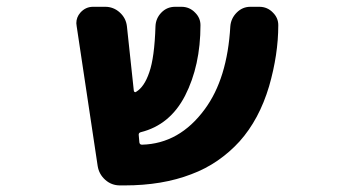

<svg xmlns="http://www.w3.org/2000/svg" viewBox="-20 -569 1040 571"><path d="M336.9 -17.6Q311.5 -17.6 293 -34.2Q274.4 -50.8 270.5 -75.2L208 -491.2Q207 -496.1 207 -500Q207 -517.6 218.8 -531.2Q234.4 -548.8 256.8 -548.8H293Q317.4 -548.8 335.9 -532.2Q354.5 -515.6 357.4 -491.2L377.9 -299.8Q377.9 -296.9 380.4 -295.4Q382.8 -293.9 384.8 -295.9Q409.2 -310.5 423.8 -353.5Q439.5 -397.5 442.4 -491.2Q443.4 -514.6 460 -531.7Q476.6 -548.8 501 -548.8H519.5Q543.9 -548.8 560.5 -531.2Q576.2 -515.6 576.2 -494.1Q576.2 -374 530.3 -284.2Q485.4 -197.3 398.4 -175.8Q391.6 -173.8 392.6 -167L394.5 -145.5Q395.5 -138.7 402.3 -138.7Q513.7 -141.6 588.9 -244.1Q656.2 -335 665 -491.2Q667 -514.6 684.1 -531.7Q701.2 -548.8 724.6 -548.8H751Q775.4 -548.8 792 -531.2Q807.6 -515.6 807.6 -494.1Q807.6 -407.2 780.3 -312.5Q751 -213.9 692.4 -148.4Q663.1 -116.2 627 -91.3Q590.8 -66.4 548.8 -50.8Q462.9 -17.6 350.6 -17.6Z"/></svg>

Font: Rounded Mgen+ 1mn bold
Style: Bold
Weight: 700
Designer: [Source Han Sans]
Ryoko NISHIZUKA  (kana & ideographs); Paul D. Hunt (Latin, Greek & Cyrillic); Wenlong ZHANG  (bopomofo
Version: Version 1.059.20150602